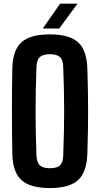

<svg xmlns="http://www.w3.org/2000/svg" viewBox="-20 -992 532 1022"><path d="M245.5 9Q140.5 9 94 -33.5Q47.5 -76 45.5 -174Q44.5 -236 44 -291.8Q43.5 -347.5 43.5 -401Q43.5 -454.5 44 -510Q44.5 -565.5 45.5 -626.5Q47.5 -724.5 94 -766.8Q140.5 -809 245.5 -809Q349.5 -809 395.8 -766.8Q442 -724.5 445 -626.5Q447 -565.5 448 -510Q449 -454.5 449 -400.5Q449 -346.5 448 -291Q447 -235.5 445 -174Q442 -76 395.8 -33.5Q349.5 9 245.5 9ZM245.5 -96.5Q283.5 -96.5 299.8 -112.5Q316 -128.5 316.5 -166.5Q319 -228 320.2 -285.8Q321.5 -343.5 321.5 -400.2Q321.5 -457 320.2 -515Q319 -573 316.5 -634Q316 -672 299.8 -687.8Q283.5 -703.5 245.5 -703.5Q208 -703.5 191.5 -687.8Q175 -672 174 -634Q171.5 -573.5 170.5 -515.8Q169.5 -458 169.5 -401.2Q169.5 -344.5 170.5 -286.5Q171.5 -228.5 174 -166.5Q175 -128.5 191.5 -112.5Q208 -96.5 245.5 -96.5ZM207.5 -840 300 -972.5H392.5L295 -840Z"/></svg>

Font: Big Shoulders
Style: Bold
Weight: 700
Designer: Patric King
Foundry: XO Type Co
Version: Version 2.002